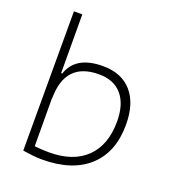

<svg xmlns="http://www.w3.org/2000/svg" viewBox="-135 -835 856 949"><g transform="rotate(20 293.0 -361.0)"><path d="M193.8 9.8Q168 9.8 143.1 7.1Q118.2 4.4 91.3 0V-732.4H135.3L136.2 -423.8H142.1Q176.3 -527.3 319.8 -527.3Q417.5 -527.3 471.2 -466.3Q524.9 -405.3 524.9 -293Q524.9 -148.9 438.2 -69.6Q351.6 9.8 193.8 9.8ZM136.2 -294.4 137.2 -39.6Q173.8 -35.2 214.4 -35.2Q340.3 -35.2 409.2 -102.5Q478 -169.9 478 -293Q478 -383.8 435.8 -433.1Q393.6 -482.4 314.9 -482.4Q137.2 -482.4 137.2 -291Z"/></g></svg>

Font: Cascadia Code ExtraLight
Style: Regular
Weight: 200
Monospace: yes
Designer: Aaron Bell
Foundry: Saja Typeworks
Version: Version 2407.024; ttfautohint (v1.8.4)